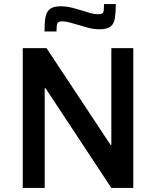

<svg xmlns="http://www.w3.org/2000/svg" viewBox="-20 -925 768 945"><path d="M92 0V-688H209L524 -212H528V-688H636V0H528L204 -491H200V0ZM199 -770Q199 -811 203.5 -838.5Q208 -866 225 -880Q242 -894 279 -894Q307 -894 334.5 -887Q362 -880 388 -872Q408 -865 426.5 -860Q445 -855 463 -855Q485 -855 488.5 -865.5Q492 -876 492 -905H550Q550 -864 545.5 -836Q541 -808 524.5 -794.5Q508 -781 471 -781Q441 -781 415 -788Q389 -795 363 -803Q342 -809 322.5 -814.5Q303 -820 287 -820Q266 -820 262 -809Q258 -798 258 -770Z"/></svg>

Font: Saira Medium
Style: Regular
Weight: 500
Designer: Hector Gatti with collaboration of the Omnibus-Type team
Foundry: Omnibus-Type
Version: Version 1.100; ttfautohint (v1.8.3)